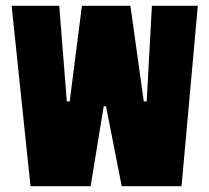

<svg xmlns="http://www.w3.org/2000/svg" viewBox="-20 -641 721 661"><path d="M661 -621 605 0H399L345 -275H337L292 0H85L20 -621H184L210 -292H220L262 -621H429L475 -292H485L503 -621Z"/></svg>

Font: Passion One
Style: Regular
Weight: 400
Designer: Alejandro Lo Celso
Foundry: Fontstage
Version: Version 1.001